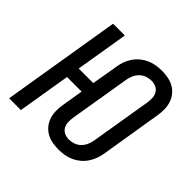

<svg xmlns="http://www.w3.org/2000/svg" viewBox="-184 -926 1118 1118"><g transform="rotate(45 375.0 -367.5)"><path d="M442 8Q415 8 388.5 3Q362 -2 340 -15Q318 -28 302.5 -48Q287 -68 279.5 -92.5Q272 -117 272 -144.5Q272 -172 277 -199L298 -326H178L124 0H27L148 -735H245L191 -409H311L339 -573Q342 -596 350.5 -619Q359 -642 373 -662.5Q387 -683 406.5 -699Q426 -715 448.5 -725Q471 -735 495 -739Q519 -743 542 -743Q569 -743 595.5 -738Q622 -733 644 -720Q666 -707 681.5 -687Q697 -667 704.5 -642.5Q712 -618 712 -590.5Q712 -563 707 -536L646 -162Q642 -139 633.5 -116Q625 -93 611 -72.5Q597 -52 577.5 -36Q558 -20 535.5 -10Q513 0 489 4Q465 8 442 8ZM443 -76Q462 -76 482 -83Q502 -90 516.5 -104.5Q531 -119 539.5 -138Q548 -157 551 -176L613 -550Q616 -570 615.5 -590Q615 -610 605.5 -626.5Q596 -643 578.5 -651Q561 -659 541 -659Q522 -659 502 -652Q482 -645 467.5 -630.5Q453 -616 444.5 -597Q436 -578 433 -559L371 -185Q368 -165 368.5 -145Q369 -125 378.5 -108.5Q388 -92 405.5 -84Q423 -76 443 -76Z"/></g></svg>

Font: Iosevka Custom Medium Oblique
Style: Regular
Weight: 500
Italic angle: -9°
Designer: Belleve Invis
Foundry: Belleve Invis
Version: Version 27.0.1